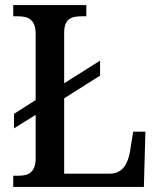

<svg xmlns="http://www.w3.org/2000/svg" viewBox="-20 -734 627 754"><path d="M32 0H545L551 -217H503L491 -142C483 -92 462 -52 411 -52H232V-348L373 -437V-496L232 -407V-605C232 -659 259 -670 300 -670H319V-714H32V-670H51C89 -670 120 -659 120 -601V-341L35 -287V-230L120 -283V-112C120 -55 89 -44 53 -44H32Z"/></svg>

Font: Noto Serif SemiCondensed Medium
Style: Regular
Weight: 500
Width: 4
Designer: Monotype Design Team
Foundry: Monotype Imaging Inc.
Version: Version 2.014